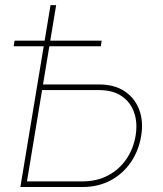

<svg xmlns="http://www.w3.org/2000/svg" viewBox="-20 -748 652 768"><path d="M142.1 -410.2H375.5Q438 -410.2 479 -382.6Q520 -355 537.1 -308.6Q554.2 -262.2 544.9 -205.6Q535.2 -145.5 503.4 -99.1Q471.7 -52.7 422.4 -26.4Q373 0 310.5 0H61.5L182.1 -727.5H204.6L87.9 -22.5H310.5Q367.2 -22.5 411.6 -45.9Q456.1 -69.3 484.9 -110.8Q513.7 -152.3 522.5 -205.6Q530.8 -255.9 516.8 -297.1Q502.9 -338.4 467.5 -363Q432.1 -387.7 375.5 -387.7H138.2ZM34.7 -563 38.1 -585.4H386.7L383.3 -563Z"/></svg>

Font: Inter 18pt Thin
Style: Italic
Weight: 250
Italic angle: -9.3988°
Version: Version 4.001;git-66647c0bb